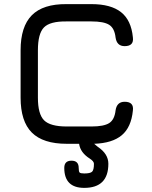

<svg xmlns="http://www.w3.org/2000/svg" viewBox="-20 -698 736 932"><path d="M304 0Q189 0 134.5 -54.5Q80 -109 80 -224V-454Q80 -569 134.5 -624Q189 -679 303 -678H424Q518 -678 567.5 -639Q617 -600 625 -517Q631 -474 585 -474Q547 -474 541 -516Q536 -561 510 -577.5Q484 -594 424 -594H303Q223 -595 193.5 -565Q164 -535 164 -454V-224Q164 -144 194 -114Q224 -84 304 -84H424Q484 -84 510 -100.5Q536 -117 541 -162Q547 -204 585 -204Q631 -204 625 -161Q617 -80 571 -41.5Q525 -3 437 0Q439 2 455 15Q506 49 506 97Q506 214 389 214Q292 214 292 117Q292 82 327 82Q362 82 362 117Q362 135 366.5 139.5Q371 144 389 144Q418 144 427 135.5Q436 127 436 97Q436 85 416 72Q370 43 364 0Z"/></svg>

Font: Jura
Style: Bold
Weight: 700
Designer: Daniel Johnson, Alexei Vanyashin
Foundry: Daniel Johnson
Version: Version 5.103